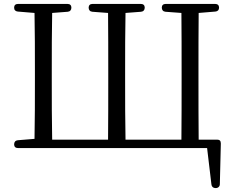

<svg xmlns="http://www.w3.org/2000/svg" viewBox="-20 -751 1187 979"><path d="M72 4H1036L1058 189C1059 201 1067 208 1079 208H1080C1092 208 1101 200 1101 188L1106 -19C1106 -33 1100 -39 1087 -39H993C992 -138 992 -237 992 -343V-388C992 -490 992 -587 993 -685L1078 -692C1090 -693 1097 -700 1097 -712C1097 -724 1090 -731 1077 -731H825C812 -731 805 -724 805 -712C805 -700 812 -692 824 -691L905 -685C906 -588 906 -490 906 -388V-343C906 -237 906 -138 905 -39H620C618 -138 618 -237 618 -343V-388C618 -490 618 -588 620 -685L699 -691C711 -692 718 -700 718 -712C718 -724 711 -731 698 -731H452C439 -731 432 -724 432 -712C432 -700 439 -692 451 -691L531 -685C532 -587 532 -490 532 -388V-343C532 -237 532 -138 531 -39H246C244 -138 244 -237 244 -343V-388C244 -491 244 -588 246 -685L325 -691C337 -692 344 -700 344 -712C344 -724 337 -731 324 -731H72C59 -731 52 -724 52 -712C52 -700 59 -693 71 -692L156 -685C158 -588 158 -490 158 -388V-343C158 -238 158 -140 156 -43L71 -36C59 -35 52 -27 52 -15C52 -3 59 4 72 4Z"/></svg>

Font: 寒蝉锦书宋
Style: Regular
Weight: 400
Designer: 寒蝉锦书宋{Warren} 思源宋体{Ryoko NISHIZUKA 西塚涼子 (kana & ideographs); Frank Grießhammer (Latin, Greek & Cyrillic); Wenlong ZHANG 
Foundry: Adobe & ChillType
Version: Version 2.000;Glyphs 3.1.1 (3135)